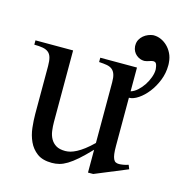

<svg xmlns="http://www.w3.org/2000/svg" viewBox="-93 -677 742 777"><g transform="rotate(15 277.5 -288.5)"><path d="M544.9 -500Q545.4 -497.1 545.4 -493.7V-487.8Q545.4 -455.6 533.4 -425.5Q521.5 -395.5 503.4 -372.3Q485.4 -349.1 464.4 -335Q443.4 -320.8 425.3 -320.8V-118.7Q425.3 -98.6 427 -85.7Q428.7 -72.8 432.4 -64.9Q436 -57.1 441.7 -54.2Q447.3 -51.3 455.6 -51.3Q462.4 -51.3 473.1 -53Q483.9 -54.7 494.6 -58.6L501.5 -41.5L365.7 14.6H343.8V-81.1Q315.4 -51.3 294.2 -32.7Q272.9 -14.2 255.6 -3.7Q238.3 6.8 223.1 10.7Q208 14.6 191.9 14.6Q152.8 14.6 129.9 -2.4Q106.9 -19.5 95 -45.7Q83 -71.8 79.6 -102.3Q76.2 -132.8 76.2 -159.7V-359.9Q76.2 -381.8 72.3 -395.5Q68.4 -409.2 59.3 -416.5Q50.3 -423.8 35.6 -426.5Q21 -429.2 0 -429.2V-447.3H157.7V-147.9Q157.7 -128.9 160.2 -110.6Q162.6 -92.3 170.7 -77.9Q178.7 -63.5 193.1 -54.7Q207.5 -45.9 231.9 -45.9Q241.7 -45.9 253.2 -48.8Q264.6 -51.8 278.6 -59.1Q292.5 -66.4 308.6 -78.6Q324.7 -90.8 343.8 -109.4V-363.8Q343.8 -384.3 339.6 -396.7Q335.4 -409.2 326.7 -416.3Q317.9 -423.3 304.2 -425.8Q290.5 -428.2 271.5 -429.2V-447.3H425.3V-347.7Q439.9 -352.1 453.4 -364.3Q466.8 -376.5 477.3 -392.3Q487.8 -408.2 494.1 -425.8Q500.5 -443.4 500.5 -458L500 -463.4Q499 -472.2 497.3 -477.5Q495.6 -482.9 493.2 -485.4Q490.7 -487.8 488 -488.5Q485.4 -489.3 483.4 -489.3H482.9Q476.6 -489.3 466.8 -485.6Q457 -481.9 447.8 -481H444.8Q437 -481 428.7 -484.1Q420.4 -487.3 413.3 -493.2Q406.2 -499 401.4 -507.8Q396.5 -516.6 395.5 -528.3V-533.2Q395.5 -546.4 401.1 -556.6Q406.7 -566.9 415.5 -574.2Q424.3 -581.5 434.8 -585.7Q445.3 -589.8 454.6 -590.8H459Q473.1 -590.8 487.8 -584.5Q502.4 -578.1 514.6 -566.4Q526.9 -554.7 535.2 -537.8Q543.5 -521 544.9 -500Z"/></g></svg>

Font: Doulos SIL
Style: Regular
Weight: 400
Designer: Walt Agee, Victor Gaultney, Peter Martin, Debbi Hosken
Foundry: SIL International
Version: Version 4.110; 2011; Maintenance release